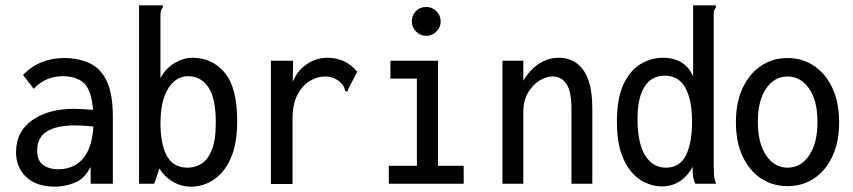

<svg xmlns="http://www.w3.org/2000/svg" viewBox="-20 -687 3190 718"><path d="M186 11Q116 11 78 -25Q40 -61 40 -118Q40 -195 100.5 -237.5Q161 -280 255 -280Q271 -280 289.5 -279Q308 -278 328 -276Q322 -349 294.5 -375.5Q267 -402 214 -402Q184 -402 157 -391Q130 -380 106 -355L66 -407Q97 -439 136 -454.5Q175 -470 219 -470Q274 -470 315.5 -450.5Q357 -431 379.5 -383Q402 -335 402 -250V0H319V-63Q296 -18 259 -3.5Q222 11 186 11ZM119 -124Q119 -86 141.5 -70Q164 -54 197 -54Q256 -54 290.5 -94Q325 -134 329 -214Q292 -218 259 -218Q192 -218 155.5 -195.5Q119 -173 119 -124Z M695 11Q658 11 627 -7Q596 -25 576 -57L557 0H500V-667H589V-659Q583 -653 581.5 -645.5Q580 -638 580 -622V-395Q599 -431 632.5 -451Q666 -471 699 -471Q774 -471 820.5 -415Q867 -359 867 -235Q867 -148 842.5 -94Q818 -40 778.5 -14.5Q739 11 695 11ZM682 -60Q709 -60 733 -74.5Q757 -89 772 -126Q787 -163 787 -229Q787 -320 759 -361Q731 -402 684 -402Q638 -402 609.5 -357Q581 -312 580 -229Q580 -148 604 -104Q628 -60 682 -60Z M993 -460H1076L1075 -381Q1092 -424 1128 -447.5Q1164 -471 1204 -471Q1272 -471 1316 -419L1282 -353L1279 -344L1271 -347Q1269 -355 1265.5 -363Q1262 -371 1250 -382Q1225 -401 1196 -401Q1167 -401 1139 -384.5Q1111 -368 1092.5 -333Q1074 -298 1074 -243V1H993Z M1434 0V-67H1539V-393H1440V-460H1618V-67H1714V0ZM1574 -553Q1552 -553 1536 -569Q1520 -585 1520 -607Q1520 -630 1535.5 -645.5Q1551 -661 1574 -661Q1596 -661 1612 -645Q1628 -629 1628 -607Q1628 -585 1612 -569Q1596 -553 1574 -553Z M1859 0V-460H1937V-385Q1960 -425 1994.5 -448Q2029 -471 2070 -471Q2105 -471 2133.5 -452.5Q2162 -434 2178.5 -392.5Q2195 -351 2195 -281V0H2117V-279Q2117 -346 2098 -373.5Q2079 -401 2048 -401Q2022 -401 1996.5 -385Q1971 -369 1954 -339.5Q1937 -310 1937 -269V0Z M2456 10Q2413 10 2374 -15Q2335 -40 2311 -93.5Q2287 -147 2287 -233Q2287 -319 2311.5 -371.5Q2336 -424 2375.5 -447.5Q2415 -471 2459 -471Q2542 -471 2572 -401V-667H2657V-659Q2652 -653 2650 -645.5Q2648 -638 2649 -622V-69Q2649 -51 2650 -34Q2651 -17 2658 0H2580Q2573 -16 2571.5 -31Q2570 -46 2570 -63Q2552 -29 2522.5 -9.5Q2493 10 2456 10ZM2470 -60Q2522 -60 2545 -106Q2568 -152 2568 -232Q2568 -313 2543 -358.5Q2518 -404 2466 -404Q2416 -404 2390 -362.5Q2364 -321 2364 -242Q2364 -152 2392.5 -106Q2421 -60 2470 -60Z M2925 9Q2869 9 2825.5 -20Q2782 -49 2757 -102.5Q2732 -156 2732 -230Q2732 -304 2757 -357.5Q2782 -411 2825.5 -440.5Q2869 -470 2925 -470Q2981 -470 3024.5 -440.5Q3068 -411 3093 -357.5Q3118 -304 3118 -230Q3118 -156 3093 -102.5Q3068 -49 3024.5 -20Q2981 9 2925 9ZM2925 -60Q2975 -60 3006 -106Q3037 -152 3037 -231Q3037 -311 3005.5 -356Q2974 -401 2925 -401Q2876 -401 2845 -356Q2814 -311 2814 -231Q2814 -152 2845 -106Q2876 -60 2925 -60Z"/></svg>

Font: Inconsolata SemiCondensed Medium
Style: Regular
Weight: 500
Width: 4
Monospace: yes
Designer: Raph Levien, Cyreal, Brenton Simpson
Foundry: Raph Levien, Cyreal, Google
Version: Version 3.001; ttfautohint (v1.8.2.53-6de2)